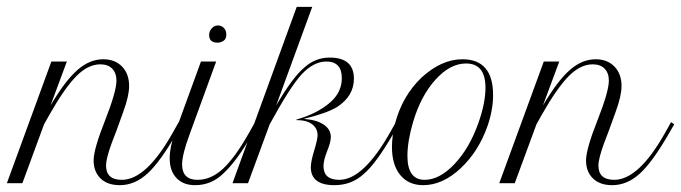

<svg xmlns="http://www.w3.org/2000/svg" viewBox="-87 -542 2014 568"><path d="M-20.8 0H-66.7L65 -360H110.8L62.5 -230Q105.8 -303.3 142.1 -335Q178.3 -366.7 218.3 -366.7Q253.3 -366.7 274.2 -345Q295 -323.3 295 -287.5Q295 -258.3 277.5 -210.8Q256.7 -151.7 243.3 -118.3Q226.7 -72.5 226.7 -52.5Q226.7 -10 273.3 -10Q346.7 -10 425.8 -152.5L441.7 -180.8L450.8 -174.2L435 -146.7Q387.5 -64.2 350.8 -30Q312.5 5.8 267.5 5.8Q230.8 5.8 210.4 -14.2Q190 -34.2 190 -67.5Q190 -100.8 224.2 -186.7Q257.5 -271.7 257.5 -303.3Q257.5 -325.8 245 -338.8Q232.5 -351.7 210 -351.7Q173.3 -351.7 138.8 -316.7Q104.2 -281.7 59.2 -202.5L43.3 -174.2Z M531.7 -438.3V-440Q532.5 -450.8 540 -458.8Q547.5 -466.7 557.5 -466.7Q568.3 -466.7 575.4 -459.2Q582.5 -451.7 582.5 -440.8V-439.2Q582.5 -426.7 574.2 -421.2Q565.8 -415.8 556.7 -415.8Q531.7 -415.8 531.7 -438.3ZM415 -73.3Q415 -107.5 430 -147.5L507.5 -360H552.5L475 -147.5Q451.7 -85 451.7 -55.8Q451.7 -10 497.5 -10Q537.5 -10 573.3 -43.3Q609.2 -76.7 651.7 -152.5L667.5 -180.8L675.8 -174.2L660 -146.7Q615 -67.5 575 -30Q539.2 5.8 490 5.8Q455 5.8 435 -15.4Q415 -36.7 415 -73.3Z M790.8 -521.7H836.7L730 -230Q778.3 -312.5 811.7 -340.8Q845 -371.7 888.3 -371.7Q960 -371.7 960 -309.2Q960 -258.3 910.8 -225.8Q879.2 -206.7 813.3 -190.8V-190Q850 -187.5 870.8 -173.3Q891.7 -159.2 891.7 -136.7Q891.7 -121.7 880.8 -95Q870 -67.5 870 -50.8Q870 -10 916.7 -10Q988.3 -10 1068.3 -152.5L1084.2 -180.8L1092.5 -174.2L1076.7 -146.7Q1025 -57.5 989.2 -27.5Q953.3 5.8 902.5 5.8Q832.5 5.8 832.5 -47.5Q832.5 -64.2 842.5 -96.7Q852.5 -130 852.5 -141.7Q852.5 -162.5 836.2 -174.6Q820 -186.7 790 -186.7V-188.3Q851.7 -205.8 890 -239.2Q924.2 -269.2 924.2 -310.8Q924.2 -360 878.3 -360Q840.8 -360 805 -321.7Q770.8 -284.2 710.8 -174.2L646.7 0H600.8Z M1072.5 -107.5Q1072.5 -138.3 1081.7 -176.7Q1103.3 -258.3 1160 -312.5Q1219.2 -366.7 1280.8 -366.7Q1371.7 -366.7 1371.7 -260.8Q1371.7 -217.5 1355.8 -170.8Q1329.2 -94.2 1275.8 -44.2Q1222.5 5.8 1165 5.8Q1121.7 5.8 1097.1 -24.2Q1072.5 -54.2 1072.5 -107.5ZM1118.3 -80.8Q1118.3 -10 1169.2 -10Q1213.3 -10 1257.5 -56.7Q1301.7 -103.3 1328.3 -178.3Q1349.2 -237.5 1349.2 -282.5Q1349.2 -354.2 1291.7 -354.2Q1244.2 -354.2 1200.8 -305.8Q1157.5 -257.5 1135 -180.8Q1118.3 -124.2 1118.3 -80.8Z M1435.8 0H1390L1521.7 -360H1567.5L1519.2 -230Q1562.5 -303.3 1598.8 -335Q1635 -366.7 1675 -366.7Q1710 -366.7 1730.8 -345Q1751.7 -323.3 1751.7 -287.5Q1751.7 -258.3 1734.2 -210.8Q1713.3 -151.7 1700 -118.3Q1683.3 -72.5 1683.3 -52.5Q1683.3 -10 1730 -10Q1803.3 -10 1882.5 -152.5L1898.3 -180.8L1907.5 -174.2L1891.7 -146.7Q1844.2 -64.2 1807.5 -30Q1769.2 5.8 1724.2 5.8Q1687.5 5.8 1667.1 -14.2Q1646.7 -34.2 1646.7 -67.5Q1646.7 -100.8 1680.8 -186.7Q1714.2 -271.7 1714.2 -303.3Q1714.2 -325.8 1701.7 -338.8Q1689.2 -351.7 1666.7 -351.7Q1630 -351.7 1595.4 -316.7Q1560.8 -281.7 1515.8 -202.5L1500 -174.2Z"/></svg>

Font: Sirivennela
Style: Regular
Weight: 400
Designer: Appaji Ambarisha Darbha
Foundry: Appaji Ambarisha Darbha
Version: Version 1.00; ttfautohint (v1.8.4.7-5d5b)